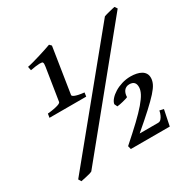

<svg xmlns="http://www.w3.org/2000/svg" viewBox="-143 -735 869 882"><g transform="rotate(-30 292.0 -294.0)"><path d="M62 -311 65.4 -331.5Q85.9 -333.5 99.6 -336.2Q113.3 -338.9 121.3 -341.6Q129.4 -344.2 133.1 -347.2Q136.7 -350.1 136.7 -352.5L163.6 -523.4Q165 -532.7 165 -537.8Q165 -543 162.6 -546.4Q160.2 -549.3 146.2 -549.3Q132.3 -549.3 97.7 -543L93.8 -563Q105 -564.9 123.8 -570.1Q142.6 -575.2 162.4 -581.3Q182.1 -587.4 200.2 -593.3Q218.3 -599.1 228 -603L237.8 -592.8L200.2 -352.5Q199.7 -350.1 201.9 -347.4Q204.1 -344.7 210.7 -341.8Q217.3 -338.9 229 -336.2Q240.7 -333.5 259.8 -331.5L256.8 -311ZM105 -1.5Q99.1 1.5 91.3 3.7Q83.5 5.9 75 7.8Q66.4 9.8 58.1 11.5Q49.8 13.2 43.5 14.6L34.7 0L515.6 -587.4Q520.5 -589.4 528.3 -591.6Q536.1 -593.8 544.9 -595.9Q553.7 -598.1 561.8 -600.1Q569.8 -602.1 575.2 -603L584.5 -589.4ZM520.5 0H314L309.6 -17.6Q359.4 -61.5 393.6 -94Q427.7 -126.5 448.7 -151.1Q469.7 -175.8 479 -193.6Q488.3 -211.4 488.8 -226.1Q490.2 -261.2 456.1 -261.2Q446.3 -261.2 439 -257.3Q431.6 -253.4 427 -246.8Q422.4 -240.2 420.2 -231.9Q418 -223.6 418 -215.3Q413.6 -212.9 405.8 -210.7Q397.9 -208.5 389.4 -206.3Q380.9 -204.1 372.6 -202.6Q364.3 -201.2 358.4 -200.7L351.1 -216.3Q353 -228.5 364.3 -241.5Q375.5 -254.4 392.8 -265.1Q410.2 -275.9 432.4 -282.7Q454.6 -289.6 479 -289.6Q495.1 -289.6 509.5 -286.6Q523.9 -283.7 534.9 -277.3Q545.9 -271 552 -260.7Q558.1 -250.5 557.6 -235.8Q557.1 -221.2 549.6 -205.6Q542 -189.9 522.5 -168.2Q502.9 -146.5 469.7 -116Q436.5 -85.4 384.8 -41.5H482.9Q492.2 -41.5 498.5 -48.6Q504.9 -55.7 508.8 -64.5Q513.7 -74.7 516.1 -87.9L537.6 -83Z"/></g></svg>

Font: Gentium Basic
Style: Bold Italic
Weight: 700
Italic angle: -8°
Designer: J. Victor Gaultney and Annie Olsen
Foundry: SIL International
Version: Version 1.102; 2013; Maintenance release